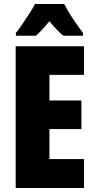

<svg xmlns="http://www.w3.org/2000/svg" viewBox="-20 -947 483 967"><path d="M403 0H59V-714H403V-570H229V-441H390V-297H229V-146H403ZM303 -927Q337 -862 398 -781V-767H299Q269 -791 229 -840Q185 -787 161 -767H60V-781Q74 -798 93 -826Q112 -854 130 -882Q148 -910 156 -927Z"/></svg>

Font: Noto Sans Tamil ExtraCondensed Black
Style: Regular
Weight: 900
Width: 2
Designer: Jelle Bosma - Monotype Design Team
Foundry: Monotype Imaging Inc.
Version: Version 2.004; ttfautohint (v1.8.4.7-5d5b)